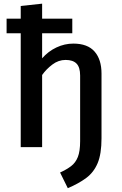

<svg xmlns="http://www.w3.org/2000/svg" viewBox="-20 -790 655 1031"><path d="M206.2 -770.3V-689.7H368.2V-611.3H206.2V-476.9Q239 -514.4 282.8 -535.1Q326.7 -555.9 373.8 -555.9Q450.3 -555.9 487.7 -513.3Q525.1 -470.8 525.1 -394.9V-47.7Q525.1 36.4 504.4 85.9Q483.6 135.4 443.3 165.4Q403.1 195.4 344.1 220.5L302.6 136.4Q337.4 120.5 361.5 102.3Q385.6 84.1 397.9 53.3Q410.3 22.6 410.3 -32.3V-384.6Q410.3 -428.7 391 -448.5Q371.8 -468.2 332.3 -468.2Q293.8 -468.2 261 -443.3Q228.2 -418.5 206.2 -387.2V0H91.3V-611.3H15.4V-689.7H91.3V-757.9Z"/></svg>

Font: Fira Code Medium
Style: Regular
Weight: 500
Designer: Carrois Corporate, Edenspiekermann AG, Nikita Prokopov
Foundry: Carrois Corporate, Edenspiekermann AG, Nikita Prokopov
Version: Version 6.002